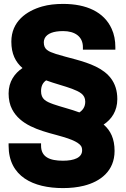

<svg xmlns="http://www.w3.org/2000/svg" viewBox="-20 -741 645 982"><path d="M24 4C24 162 150 221 302 221C341 221 377 217 409 209C493 188 566 134 566 31C566 -31 546 -73 510 -104C550 -130 580 -173 580 -234C580 -410 391 -425 266 -465C227 -478 204 -487 204 -525C204 -531 205 -537 209 -546C222 -570 254 -582 303 -582C363 -582 404 -554 404 -500V-487H570V-500C570 -534 564 -566 551 -594C512 -680 422 -721 303 -721C263 -721 228 -717 196 -708C115 -685 38 -631 38 -528C38 -466 59 -424 95 -393C55 -366 24 -324 24 -263C24 -233 30 -204 42 -182C83 -103 176 -75 267 -51C313 -38 347 -29 376 -11C392 0 400 8 400 28C400 65 360 81 302 81C234 81 190 62 190 4V-8H24ZM190 -275C190 -302 200 -319 216 -330C255 -315 314 -300 348 -287C386 -272 416 -259 416 -221C416 -195 404 -178 386 -166C347 -181 286 -196 253 -208C214 -222 190 -234 190 -275Z"/></svg>

Font: Asimov Pro
Style: Ult
Weight: 900
Designer: Google
Version: Version 2.000980; 2014